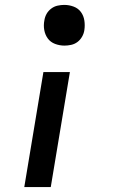

<svg xmlns="http://www.w3.org/2000/svg" viewBox="-20 -548 490 783"><path d="M243 -362Q223 -362 204.5 -369Q186 -376 175 -391Q164 -406 160.5 -425.5Q157 -445 161 -465Q163 -479 170 -491.5Q177 -504 189 -513Q201 -522 215 -525Q229 -528 242 -528Q262 -528 280.5 -521Q299 -514 310 -499Q321 -484 324 -464.5Q327 -445 324 -425Q322 -411 314.5 -398Q307 -385 295.5 -376.5Q284 -368 270 -365Q256 -362 243 -362ZM79 215 157 -254H265L187 215Z"/></svg>

Font: Iosevka Etoile Semibold
Style: Italic
Weight: 600
Italic angle: -9°
Designer: Belleve Invis
Foundry: Belleve Invis
Version: Version 22.1.2; ttfautohint (v1.8.4)